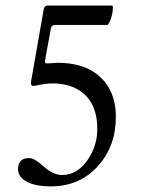

<svg xmlns="http://www.w3.org/2000/svg" viewBox="-20 -663 507 691"><path d="M397 -242.2Q397 -137.2 333 -65.9Q266.6 7.8 163.1 7.8Q94.2 7.8 62.5 -18.1Q44.9 -33.2 44.9 -54.2Q44.9 -94.2 85 -94.2Q104 -94.2 138.2 -63Q171.4 -33.2 204.1 -33.2Q258.8 -33.2 296.9 -89.8Q330.1 -139.2 330.1 -198.2Q330.1 -299.8 261.2 -340.3Q223.1 -362.8 168 -362.8Q143.6 -362.8 105 -354H98.6Q91.3 -354 91.3 -365.2Q91.3 -367.7 91.8 -370.1L137.2 -628.9Q139.6 -643.1 152.8 -643.1H382.8Q386.2 -643.1 386.2 -634.8Q386.2 -608.9 373.5 -582.5Q369.1 -573.2 366.2 -573.2H179.2Q165 -573.2 163.1 -560.1L142.1 -445.8Q140.6 -434.6 147.9 -434.6L187 -437Q300.8 -437 356.4 -369.1Q397 -319.8 397 -242.2Z"/></svg>

Font: Junicode
Style: Regular
Weight: 400
Designer: Peter S. Baker
Foundry: Briery Creek Software
Version: Version 0.7.2